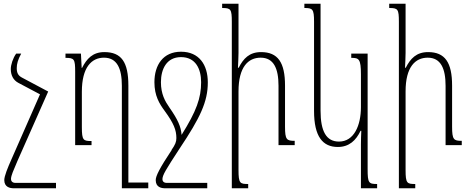

<svg xmlns="http://www.w3.org/2000/svg" viewBox="-20 -780 2528 1032"><path d="M94 -492H67C49 -467 38 -431 38 -409C38 -375 52 -349 78 -335L195 -273L43 73C21 122 3 167 3 188C3 226 34 232 54 232H281V203H63C46 203 39 193 39 182C40 162 51 139 73 87L239 -288L98 -363C77 -374 70 -389 70 -414C70 -436 76 -459 94 -492Z M541 -500C478 -500 446 -464 421 -415H419L415 -492H332V-469C379 -469 384 -463 384 -394V0H472V-22C428 -22 420 -25 420 -97V-287C420 -418 472 -470 539 -470C609 -470 635 -412 635 -319V232H777V201H670V-320C670 -447 632 -500 541 -500Z M868 232H1094V203H876C859 203 853 193 853 183C854 160 870 134 945 19C1056 -147 1097 -233 1097 -337C1097 -432 1050 -502 953 -502C857 -502 810 -431 810 -338C810 -265 837 -222 865 -184C914 -117 928 -81 928 -38C928 -17 922 -3 902 26H903C838 124 817 166 817 188C817 227 848 232 868 232ZM890 -203C867 -236 845 -275 845 -338C845 -408 875 -473 953 -473C1032 -473 1061 -409 1061 -338C1061 -253 1036 -183 956 -55C953 -99 936 -137 890 -203Z M1564 -23C1521 -23 1512 -29 1512 -99V-320C1512 -444 1474 -500 1383 -500C1320 -500 1288 -465 1263 -416H1259C1260 -443 1262 -469 1262 -496V-760H1174V-737C1221 -737 1226 -731 1226 -662V232H1314V209C1270 209 1262 206 1262 134V-289C1262 -420 1314 -470 1381 -470C1451 -470 1477 -412 1477 -319V0H1564Z M1920 232H2007V209C1962 209 1956 204 1956 129V-492H1868V-469C1909 -469 1920 -464 1920 -380V-204C1920 -106 1883 -19 1802 -19C1734 -19 1703 -74 1703 -185V-760H1616V-737C1660 -737 1668 -732 1668 -664V-184C1668 -45 1715 10 1796 10C1857 10 1894 -26 1918 -77H1922C1921 -55 1920 -26 1920 -4Z M2462 -23C2419 -23 2410 -29 2410 -99V-320C2410 -444 2372 -500 2281 -500C2218 -500 2186 -465 2161 -416H2157C2158 -443 2160 -469 2160 -496V-760H2072V-737C2119 -737 2124 -731 2124 -662V232H2212V209C2168 209 2160 206 2160 134V-289C2160 -420 2212 -470 2279 -470C2349 -470 2375 -412 2375 -319V0H2462Z"/></svg>

Font: Noto Serif Armenian ExtraCondensed ExtraLight
Style: Regular
Weight: 200
Width: 2
Designer: Monotype Design Team
Foundry: Monotype Imaging Inc.
Version: Version 2.008